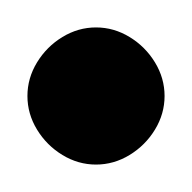

<svg xmlns="http://www.w3.org/2000/svg" viewBox="-20 -960 140 140"><path d="M0 -890Q0 -877 7 -865.5Q14 -854 25.5 -847Q37 -840 50 -840Q63 -840 74.5 -847Q86 -854 93 -865.5Q100 -877 100 -890Q100 -903 93 -914.5Q86 -926 74.5 -933Q63 -940 50 -940Q37 -940 25.5 -933Q14 -926 7 -914.5Q0 -903 0 -890Z"/></svg>

Font: Linefont
Style: Regular
Weight: 400
Monospace: yes
Version: Version 3.002;gftools[0.9.33]